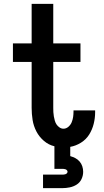

<svg xmlns="http://www.w3.org/2000/svg" viewBox="-20 -755 540 995"><path d="M203 220V150H303Q307 150 311.5 149.5Q316 149 320 147.5Q324 146 327 142.5Q330 139 330 135Q330 131 327 127.5Q324 124 320 122.5Q316 121 311.5 120.5Q307 120 303 120H262V3Q232 -4 207.5 -25Q183 -46 168.5 -74Q154 -102 149 -133Q144 -164 144 -196V-434H47V-530H144V-735H256V-530H397V-434H256V-196Q256 -185 256.5 -174Q257 -163 259 -152Q261 -141 264 -130Q267 -119 273 -110Q279 -101 288.5 -94.5Q298 -88 309 -88Q323 -88 334.5 -98Q346 -108 351.5 -121.5Q357 -135 359 -149Q361 -163 361 -178Q361 -179 361 -180.5Q361 -182 361 -183H473Q473 -180 473 -177.5Q473 -175 473 -173Q473 -143 465.5 -113Q458 -83 442 -57.5Q426 -32 399.5 -15.5Q373 1 344 6V54Q358 58 370.5 64.5Q383 71 392.5 82Q402 93 406.5 107Q411 121 411 135Q411 155 402.5 173Q394 191 377.5 201.5Q361 212 341.5 216Q322 220 303 220Z"/></svg>

Font: Iosevka Slab
Style: Bold
Weight: 700
Monospace: yes
Designer: Belleve Invis
Foundry: Belleve Invis
Version: Version 11.1.1; ttfautohint (v1.8.3)